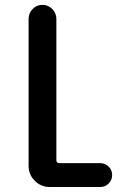

<svg xmlns="http://www.w3.org/2000/svg" viewBox="-20 -750 540 770"><path d="M179.7 0Q144.5 0 119.6 -24.9Q94.7 -49.8 94.7 -85V-673.8Q94.7 -697.3 110.8 -713.9Q127 -730.5 149.9 -730.5Q172.9 -730.5 189.5 -713.9Q206.1 -697.3 206.1 -673.8V-107.4Q206.1 -96.7 216.8 -95.7H381.8Q401.4 -95.7 415.5 -82Q429.7 -68.4 429.7 -48.3Q429.7 -28.3 416 -14.2Q402.3 0 381.8 0Z"/></svg>

Font: Rounded-X Mgen+ 1m medium
Style: Regular
Weight: 500
Designer: [Source Han Sans]
Ryoko NISHIZUKA  (kana & ideographs); Paul D. Hunt (Latin, Greek & Cyrillic); Wenlong ZHANG  (bopomofo
Version: Version 1.059.20150602